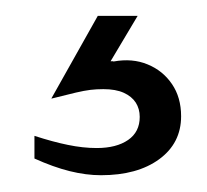

<svg xmlns="http://www.w3.org/2000/svg" viewBox="-20 -28 256 238"><path d="M105.2 189.2Q86.6 189.2 66.2 184.1Q45.9 179 22.7 168.5V140.4Q45.4 147.8 64.1 151.6Q82.8 155.5 99.9 155.5Q124.3 155.5 138.8 145.5Q153.2 135.6 153.2 116.9Q153.2 106.9 148.3 99.2Q143.3 91.5 133.4 87Q123.4 82.5 108.1 82.5Q99.6 82.5 92.1 83.4Q84.6 84.3 73.9 86.8Q63.1 89.3 43.9 94.2L71.3 67.7Q84.4 61.3 94.4 56.6Q104.5 51.9 111.3 49.5Q118.2 47.1 121 48.2Q144 44 162.9 51.8Q181.8 59.5 193.1 76.1Q204.5 92.7 204.5 116.1Q204.5 149.5 177.3 169.4Q150.2 189.2 105.2 189.2ZM43.6 94.2 101.2 -8.3H150.6L109.6 60.5Z"/></svg>

Font: Russolo 10pt ExtraLight
Style: Regular
Weight: 200
Designer: Micah Stupak-Hahn
Version: Version 1.000